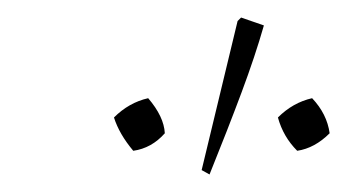

<svg xmlns="http://www.w3.org/2000/svg" viewBox="-20 -733 396 219"><path d="M219 -534 210 -539 251 -709 255 -713 281 -704Q271 -669 255.5 -627.5Q240 -586 219 -534ZM149 -621Q167 -600 168 -581Q153 -564 132 -561Q116 -580 110 -599Q127 -616 149 -621ZM336 -621Q353 -603 356 -581Q339 -564 319 -561Q303 -577 297 -599Q314 -616 336 -621Z"/></svg>

Font: Piazzolla Thin
Style: Italic
Weight: 100
Italic angle: -11.3°
Designer: Juan Pablo del Peral
Foundry: Huerta Tipografica
Version: Version 1.330